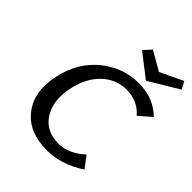

<svg xmlns="http://www.w3.org/2000/svg" viewBox="-239 -1003 1146 1146"><g transform="rotate(45 334.0 -429.5)"><path d="M668 -818 480 -705 334 -818 378 -866 498 -797 643 -866ZM436 -586Q346 -586 280 -521Q214 -456 193 -348Q169 -227 220 -148.5Q271 -70 376 -70Q461 -70 541 -143L596 -71Q478 7 355 7Q199 7 124 -92.5Q49 -192 85 -347Q117 -493 222.5 -579Q328 -665 461 -665Q586 -665 666 -585L589 -518Q531 -586 436 -586Z"/></g></svg>

Font: EauTestInfant Semibold
Style: Italic
Weight: 600
Italic angle: -12°
Designer: Christian Thalmann (Catharsis Fonts)
Version: Version 0.001;PS 000.001;hotconv 1.0.88;makeotf.lib2.5.64775